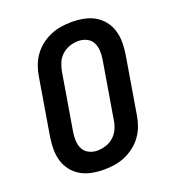

<svg xmlns="http://www.w3.org/2000/svg" viewBox="-136 -849 872 962"><g transform="rotate(-20 300.0 -367.5)"><path d="M256 8Q223 8 191.5 2Q160 -4 133.5 -19Q107 -34 88 -58Q69 -82 60 -111.5Q51 -141 51 -173.5Q51 -206 56 -238L107 -543Q111 -570 121 -597.5Q131 -625 148.5 -649.5Q166 -674 190 -692.5Q214 -711 241 -722.5Q268 -734 296.5 -738.5Q325 -743 353 -743Q386 -743 417.5 -737Q449 -731 475.5 -716Q502 -701 521 -677Q540 -653 549 -623.5Q558 -594 558 -561.5Q558 -529 553 -497L502 -192Q498 -165 488 -137.5Q478 -110 460.5 -85.5Q443 -61 419 -42.5Q395 -24 368 -12.5Q341 -1 312.5 3.5Q284 8 256 8ZM256 -93Q279 -93 302.5 -100.5Q326 -108 344 -124.5Q362 -141 372 -163.5Q382 -186 385 -209L436 -513Q440 -537 438.5 -560.5Q437 -584 427 -603Q417 -622 396.5 -632Q376 -642 353 -642Q330 -642 307 -634.5Q284 -627 265.5 -610.5Q247 -594 237.5 -571.5Q228 -549 224 -526L173 -222Q169 -198 170.5 -174.5Q172 -151 182 -132Q192 -113 212.5 -103Q233 -93 256 -93Z"/></g></svg>

Font: Iosevka Extended
Style: Bold Italic
Weight: 700
Width: 7
Italic angle: -9°
Monospace: yes
Designer: Belleve Invis
Foundry: Belleve Invis
Version: Version 32.5.0; ttfautohint (v1.8.4)